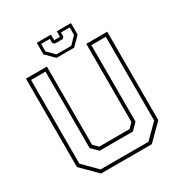

<svg xmlns="http://www.w3.org/2000/svg" viewBox="-195 -986 1055 1123"><g transform="rotate(-30 332.0 -425.0)"><path d="M160.5 0 57.5 -103V-700H199V-172L229.5 -141.5H434.5L465 -172V-700H606.5V-103L503.5 0ZM170.5 -22H493.5L584.5 -113V-678.5H487V-162L444.5 -119.5H220L177 -162V-678.5H79.5V-113ZM273 -716 217 -772V-850H313V-812H352V-850H448V-772L392 -716ZM282.5 -734H383L429 -781V-831.5H370V-804.5L359 -793H306L295 -804.5V-831.5H236V-781Z"/></g></svg>

Font: Tourney ExtraLight
Style: Regular
Weight: 250
Designer: Tyler Finck
Foundry: Etcetera Type Co
Version: Version 1.015